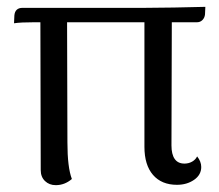

<svg xmlns="http://www.w3.org/2000/svg" viewBox="-20 -530 641 561"><path d="M580 -510 579 -488Q578 -478 571.5 -471.5Q565 -465 556 -465H482L481 -105Q481 -79 490.5 -65.5Q500 -52 519 -52Q531 -52 541 -57.5Q551 -63 556 -73Q568 -58 568 -42Q568 -19 547 -4.5Q526 10 497 10Q452 10 427 -19Q402 -48 402 -101V-465H176L177 -114Q177 -41 190 -7Q169 11 143 11Q124 11 111.5 -1Q99 -13 99 -33L98 -465H81Q40 -465 21 -462L22 -485Q23 -496 29 -501.5Q35 -507 45 -507H397Q428 -507 488.5 -508Q549 -509 580 -510Z"/></svg>

Font: Arima Madurai
Style: Regular
Weight: 400
Designer: Joana Correia and Natanael Gama
Foundry: NDISCOVER
Version: Version 1.020